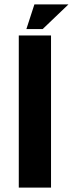

<svg xmlns="http://www.w3.org/2000/svg" viewBox="-20 -859 333 879"><path d="M213.6 0H66V-696.7H213.6ZM100.8 -726 137.5 -838.9H293.4L175.4 -726Z"/></svg>

Font: Maven Pro
Style: Regular
Weight: 400
Designer: Joe Prince
Foundry: Joe Prince
Version: Version 2.103